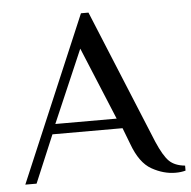

<svg xmlns="http://www.w3.org/2000/svg" viewBox="-49 -709 761 764"><g transform="rotate(-5 331.0 -327.5)"><path d="M452 -125 427 -190H147L67 0H22L302 -660H332L552 -125Q577 -67 599 -45.5Q621 -24 662 -20V0Q644 5 622 5Q574 5 527 -21.5Q480 -48 452 -125ZM407 -230 287 -520 162 -230Z"/></g></svg>

Font: El Messiri
Style: Regular
Weight: 400
Designer: Mohamed Gaber
Foundry: Kief Type Foundry
Version: Version 2.006